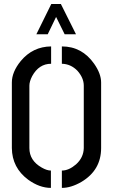

<svg xmlns="http://www.w3.org/2000/svg" viewBox="-20 -916 554 941"><path d="M158.2 -748 231.4 -896.5H278.3L352.5 -748H296.9L254.9 -833L213.9 -748ZM38.1 -190.4V-511.7Q38.1 -563.5 82 -617.2Q140.6 -687.5 230.5 -688.5V-603.5Q170.9 -603.5 137.7 -543Q124 -516.6 124 -496.1V-190.4Q124 -128.9 184.6 -94.7Q210 -80.1 229.5 -80.1V4.9Q173.8 4.9 118.2 -35.2Q39.1 -93.8 38.1 -190.4ZM283.2 4.9V-80.1Q317.4 -80.1 352.5 -110.4Q389.6 -143.6 390.6 -190.4V-496.1Q390.6 -534.2 359.4 -569.3Q327.1 -602.5 283.2 -603.5V-688.5Q381.8 -688.5 441.4 -603.5Q475.6 -554.7 475.6 -511.7V-190.4Q475.6 -82 378.9 -24.4Q328.1 4.9 283.2 4.9Z"/></svg>

Font: Post No Bills Colombo
Style: SemiBold
Weight: 700
Designer: Kosala Senevirathne, Siva Puranthara, Lasantha Premarathna, Tharique Azeez
Foundry: Mooniak
Version: Version 1.220 ; ttfautohint (v1.5)